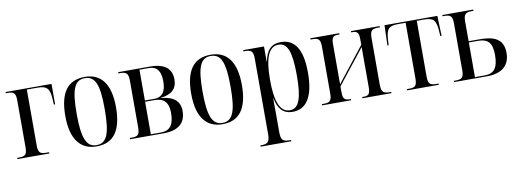

<svg xmlns="http://www.w3.org/2000/svg" viewBox="-61 -911 4115 1511"><g transform="rotate(-10 1996.5 -155.5)"><path d="M19 0H274V-10H253C206 -10 187 -18 187 -80V-526H269C347 -526 370 -504 374 -410L376 -373H386V-536H19V-526H31C79 -526 98 -518 98 -455V-80C98 -19 81 -10 31 -10H19Z M651 10C785 10 854 -78 854 -268C854 -454 782 -545 653 -545C516 -545 449 -455 449 -268C449 -80 524 10 651 10ZM652 0C572 0 540 -74 540 -268C540 -464 569 -535 651 -535C735 -535 764 -464 764 -268C764 -74 735 0 652 0Z M919 0H1188C1308 0 1365 -53 1365 -148C1365 -225 1316 -269 1215 -277V-279C1301 -289 1345 -328 1345 -403C1345 -487 1293 -536 1173 -536H919V-526H931C978 -526 998 -516 998 -455V-80C998 -17 979 -10 931 -10H919ZM1162 -280H1087V-526H1161C1229 -526 1256 -483 1256 -402C1256 -330 1231 -280 1162 -280ZM1165 -10H1087V-270H1162C1235 -270 1273 -233 1273 -150C1273 -54 1242 -10 1165 -10Z M1657 10C1791 10 1860 -78 1860 -268C1860 -454 1788 -545 1659 -545C1522 -545 1455 -455 1455 -268C1455 -80 1530 10 1657 10ZM1658 0C1578 0 1546 -74 1546 -268C1546 -464 1575 -535 1657 -535C1741 -535 1770 -464 1770 -268C1770 -74 1741 0 1658 0Z M1921 236H2166V226H2154C2100 226 2085 211 2085 147V7C2085 -37 2085 -78 2084 -121H2086C2104 -34 2143 10 2218 10C2327 10 2389 -80 2389 -273C2389 -460 2330 -547 2220 -547C2143 -547 2103 -504 2086 -415H2084V-536H1918V-526H1929C1979 -526 1996 -515 1996 -454V148C1996 211 1981 226 1926 226H1921ZM2198 -6C2118 -6 2085 -101 2085 -268C2085 -443 2120 -530 2198 -530C2269 -530 2299 -458 2299 -268C2299 -87 2272 -6 2198 -6Z M2454 0H2685V-10H2677C2639 -10 2622 -18 2622 -76V-122L2840 -398V-78C2840 -19 2824 -10 2788 -10H2776V0H3008V-10H2997C2949 -10 2929 -19 2929 -82V-455C2929 -518 2949 -526 2997 -526H3008V-536H2779V-526H2787C2823 -526 2840 -517 2840 -462V-416L2622 -139V-461C2622 -518 2638 -526 2677 -526H2686V-536H2454V-526H2466C2514 -526 2533 -518 2533 -455V-81C2533 -18 2514 -10 2466 -10H2454Z M3134 0H3387V-10H3369C3320 -10 3303 -19 3303 -81V-526H3360C3435 -526 3456 -505 3462 -416L3465 -375H3475L3469 -536H3047L3042 -375H3052L3054 -416C3059 -506 3080 -526 3156 -526H3214V-81C3214 -19 3196 -10 3147 -10H3134Z M3509 0H3774C3893 0 3955 -57 3955 -155C3955 -274 3869 -297 3763 -297H3677V-455C3677 -515 3695 -526 3746 -526H3756V-536H3509V-526H3521C3571 -526 3588 -515 3588 -454V-79C3588 -21 3571 -10 3521 -10H3509ZM3756 -10H3677V-287H3751C3828 -287 3863 -252 3863 -155C3863 -51 3829 -10 3756 -10Z"/></g></svg>

Font: Noto Serif Display Condensed
Style: Regular
Weight: 400
Width: 3
Designer: Monotype Design Team
Foundry: Monotype Imaging Inc.
Version: Version 2.009